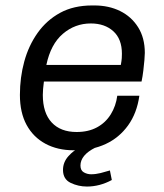

<svg xmlns="http://www.w3.org/2000/svg" viewBox="-20 -541 603 704"><path d="M250 10Q191 10 146.5 -14Q102 -38 77.5 -83Q53 -128 53 -193Q53 -257 69 -315.5Q85 -374 118 -420.5Q151 -467 200.5 -494Q250 -521 318 -521H326Q379 -521 420.5 -500.5Q462 -480 486.5 -441Q511 -402 511 -347Q511 -338 509.5 -320.5Q508 -303 505.5 -282Q503 -261 499 -242H141Q139 -228 138 -215Q137 -202 137 -193Q137 -127 169.5 -92Q202 -57 261 -57Q304 -57 335.5 -74Q367 -91 386 -121.5Q405 -152 410 -190H491Q482 -126 449.5 -81Q417 -36 367.5 -13Q318 10 257 10ZM150 -303H423Q426 -319 426.5 -328Q427 -337 427 -344Q427 -398 395.5 -426.5Q364 -455 313 -455Q255 -455 210.5 -417Q166 -379 150 -303ZM299 143Q267 143 239 129.5Q211 116 211 82Q211 54 230.5 32Q250 10 273 0H330Q302 14 288.5 30.5Q275 47 275 66Q275 84 287.5 91Q300 98 314 98Q331 98 349 93.5Q367 89 383 84L390 119Q368 131 345 137Q322 143 299 143Z"/></svg>

Font: Chivo Medium Light
Style: Italic
Weight: 300
Italic angle: -8.05°
Version: Version 2.002